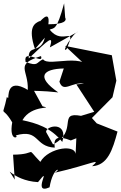

<svg xmlns="http://www.w3.org/2000/svg" viewBox="-30 -877 722 1147"><path d="M426 -51 421 58C438 -23 259 4 211 90C116 -8 204 46 48 47L58 196C-8 86 35 202 197 211C289 96 154 292 266 242C288 113 344 129 297 155C519 104 581 62 520 116C613 111 643 18 672 -91L548 -140L519 -172L642 -296L665 -395L638 -547L358 -603L532 -440C483 -579 263 -472 227 -523C184 -503 200 -478 123 -507C106 -593 235 -485 215 -542C54 -491 141 -463 136 -340C4 -419 24 -289 18 -291L11 -298C-18 -158 -24 -259 43 -146C22 -27 87 -56 64 -68C207 -109 174 -1 297 5C287 -59 319 -67 393 -38ZM426 -373 533 -209 454 -185C310 -212 441 -95 287 -14L245 -89C247 -129 379 -153 342 -29C274 -116 184 -142 104 -159C159 -256 298 -223 224 -242L173 -335C163 -333 223 -336 318 -325C181 -420 228 -465 351 -468L325 -389C348 -318 401 -391 472 -377ZM360 -763C299 -822 456 -732 259 -732C272 -837 196 -728 209 -752C176 -738 135 -715 179 -584L238 -652C213 -551 135 -615 142 -528C264 -643 291 -672 268 -594L436 -688C406 -681 331 -553 368 -584C432 -736 345 -599 267 -700C292 -712 308 -689 353 -857Z"/></svg>

Font: Asimov Silicon
Style: Regular
Weight: 400
Designer: Google
Version: Version 2.000980; 2014